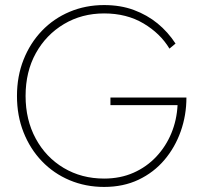

<svg xmlns="http://www.w3.org/2000/svg" viewBox="-20 -729 808 758"><path d="M416 -314H681Q678 -255 656.5 -203Q635 -151 597 -110.5Q559 -70 507 -47Q455 -24 391 -24Q302 -24 231.5 -66Q161 -108 121 -182Q81 -256 81 -350Q81 -446 121.5 -519Q162 -592 232.5 -634Q303 -676 391 -676Q480 -676 546.5 -636.5Q613 -597 649 -537L673 -557Q643 -603 602 -636.5Q561 -670 508.5 -689.5Q456 -709 391 -709Q318 -709 255 -682.5Q192 -656 145.5 -607.5Q99 -559 73 -493.5Q47 -428 47 -350Q47 -272 73 -206.5Q99 -141 145.5 -92.5Q192 -44 255 -17.5Q318 9 391 9Q467 9 527 -19.5Q587 -48 629 -97.5Q671 -147 693.5 -210.5Q716 -274 716 -344H416Z"/></svg>

Font: Jost ExtraLight
Style: Regular
Weight: 250
Version: Version 3.710